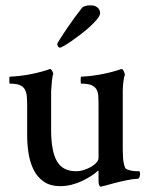

<svg xmlns="http://www.w3.org/2000/svg" viewBox="-20 -693 565 721"><path d="M350 -297Q350 -318 349 -333Q348 -348 341.5 -358.5Q335 -369 321.5 -374Q308 -379 284 -379Q283 -380 283 -392Q283 -404 284 -405Q327 -407 368 -415.5Q409 -424 436 -434Q441 -434 445 -425Q449 -416 449 -412Q446 -406 443.5 -387.5Q441 -369 441 -351Q441 -347 441 -339Q441 -331 441 -323Q441 -315 441 -308.5Q441 -302 441 -301V-130Q441 -120 442 -101Q443 -82 449 -65Q451 -59 459.5 -56Q468 -53 477 -51.5Q486 -50 494 -50Q502 -50 503 -50Q505 -49 505.5 -45Q506 -41 506 -38Q506 -36 504.5 -30Q503 -24 499 -22Q479 -21 455 -16Q431 -11 410 -5.5Q389 0 375 4Q361 8 359 8Q355 8 352.5 2.5Q350 -3 350 -11V-47Q350 -54 348 -52Q339 -43 323.5 -33Q308 -23 289.5 -14Q271 -5 249.5 0.5Q228 6 207 6Q168 6 143.5 -11.5Q119 -29 105.5 -57Q92 -85 87 -118.5Q82 -152 82 -184V-297Q82 -317 80.5 -332.5Q79 -348 72.5 -358.5Q66 -369 53 -374Q40 -379 16 -379Q15 -380 15 -392Q15 -404 16 -405Q60 -407 100.5 -415.5Q141 -424 168 -434Q172 -434 176 -426.5Q180 -419 180 -415Q177 -409 175 -389Q173 -369 172 -351V-303V-205Q172 -126 193.5 -88Q215 -50 266 -50Q281 -50 296 -55Q311 -60 323 -67Q335 -74 342.5 -83Q350 -92 350 -99ZM318 -673Q331 -673 338.5 -669.5Q346 -666 350 -661Q354 -656 355 -651Q356 -646 356 -644Q356 -635 345.5 -622Q335 -609 319.5 -594.5Q304 -580 285 -565.5Q266 -551 249.5 -539.5Q233 -528 220.5 -521Q208 -514 206 -514Q201 -514 198 -518.5Q195 -523 195 -528Q195 -530 205 -546Q215 -562 229.5 -583.5Q244 -605 260.5 -627.5Q277 -650 289 -665Q291 -667 299 -670Q307 -673 318 -673Z"/></svg>

Font: Vermiglione Medium
Style: Regular
Weight: 500
Version: Version 1.000